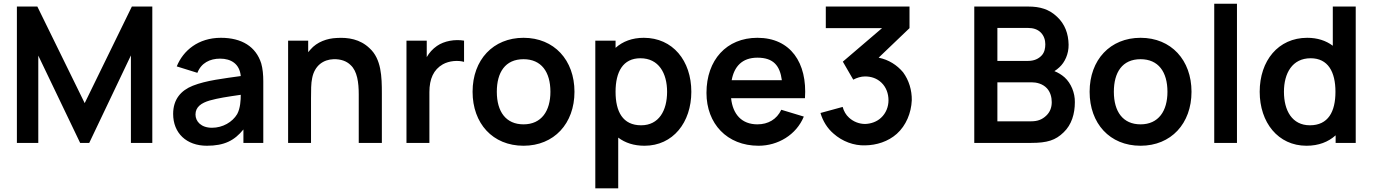

<svg xmlns="http://www.w3.org/2000/svg" viewBox="-20 -786 7549 1056"><path d="M817.7 -750H705.2L445.8 -218.8L185.4 -750H72.9V0H190.6V-480.2L420.8 0H470.8L700 -481.3V0H817.7Z M1428.1 0V-338.5C1428.1 -375 1425 -408.3 1416.7 -437.5C1387.5 -529.2 1310.4 -578.1 1194.8 -578.1C1070.8 -578.1 987.5 -508.3 952.1 -420.8L1065.6 -385.4C1086.5 -439.6 1134.4 -463.5 1190.6 -463.5C1250 -463.5 1297.9 -435.4 1304.2 -367.7C1209.4 -354.2 1114.6 -343.8 1040.6 -314.6C975 -288.5 932.3 -239.6 932.3 -159.4C932.3 -54.2 1005.2 15.6 1117.7 15.6C1214.6 15.6 1269.8 -13.5 1318.8 -74V0ZM1284.4 -158.3C1258.3 -114.6 1205.2 -83.3 1145.8 -83.3C1086.5 -83.3 1055.2 -117.7 1055.2 -156.2C1055.2 -197.9 1087.5 -219.8 1133.3 -233.3C1183.3 -246.9 1225 -253.1 1304.2 -264.6C1304.2 -236.5 1302.1 -190.6 1284.4 -158.3Z M2012.5 -520.8C1960.4 -570.8 1894.8 -581.2 1831.2 -577.1C1780.2 -575 1724 -556.2 1687.5 -513.5C1683.3 -508.3 1679.2 -503.1 1675 -499V-562.5H1564.6V0H1690.6V-244.8V-245.8C1690.6 -286.5 1690.6 -329.2 1696.9 -356.2C1703.1 -389.6 1718.8 -416.7 1740.6 -434.4C1761.5 -451 1786.5 -459.4 1814.6 -460.4C1854.2 -461.5 1886.5 -450 1908.3 -428.1C1944.8 -394.8 1953.1 -332.3 1953.1 -266.7V0H2080.2V-271.9C2080.2 -362.5 2078.1 -461.5 2012.5 -520.8Z M2383.3 -533.3C2359.4 -516.7 2340.6 -495.8 2327.1 -471.9V-562.5H2215.6V0H2341.7V-279.2C2341.7 -352.1 2364.6 -403.1 2415.6 -432.3C2451 -452.1 2499 -455.2 2532.3 -445.8V-562.5C2482.3 -570.8 2424 -561.5 2383.3 -533.3Z M2859.4 15.6C3027.1 15.6 3139.6 -106.3 3139.6 -281.2C3139.6 -455.2 3028.1 -578.1 2859.4 -578.1C2692.7 -578.1 2579.2 -457.3 2579.2 -281.2C2579.2 -107.3 2689.6 15.6 2859.4 15.6ZM3007.3 -281.2C3007.3 -176 2958.3 -102.1 2859.4 -102.1C2762.5 -102.1 2712.5 -171.9 2712.5 -281.2C2712.5 -387.5 2758.3 -460.4 2859.4 -460.4C2957.3 -460.4 3007.3 -390.6 3007.3 -281.2Z M3520.8 -578.1C3457.3 -578.1 3405.2 -558.3 3365.6 -522.9V-562.5H3254.2V250H3380.2V-29.2C3418.8 0 3466.7 15.6 3525 15.6C3681.2 15.6 3782.3 -112.5 3782.3 -281.2C3782.3 -452.1 3680.2 -578.1 3520.8 -578.1ZM3506.2 -96.9C3405.2 -96.9 3365.6 -171.9 3365.6 -281.2C3365.6 -390.6 3406.2 -465.6 3502.1 -465.6C3603.1 -465.6 3649 -383.3 3649 -281.2C3649 -178.1 3604.2 -96.9 3506.2 -96.9Z M4001 -245.8H4407.3C4420.8 -440.6 4328.1 -578.1 4145.8 -578.1C3976 -578.1 3865.6 -456.3 3865.6 -275C3865.6 -106.3 3978.1 15.6 4152.1 15.6C4258.3 15.6 4359.4 -43.8 4401 -144.8L4277.1 -182.3C4252.1 -129.2 4204.2 -102.1 4145.8 -102.1C4059.4 -102.1 4010.4 -157.3 4001 -245.8ZM4145.8 -468.8C4234.4 -468.8 4269.8 -424 4280.2 -344.8H4004.2C4017.7 -418.8 4060.4 -468.8 4145.8 -468.8Z M4946.9 -388.5C4913.5 -428.1 4868.8 -457.3 4812.5 -468.8L4982.3 -631.2V-750H4521.9V-631.2H4831.2L4615.6 -446.9L4672.9 -347.9C4692.7 -358.3 4715.6 -365.6 4737.5 -365.6C4771.9 -365.6 4803.1 -355.2 4828.1 -331.2C4854.2 -306.2 4866.7 -270.8 4866.7 -234.4C4866.7 -199 4853.1 -163.5 4826 -138.5C4803.1 -116.7 4770.8 -105.2 4738.5 -104.2C4705.2 -104.2 4674 -116.7 4650 -138.5C4632.3 -154.2 4620.8 -175 4614.6 -197.9L4492.7 -164.6C4505.2 -120.8 4530.2 -80.2 4564.6 -51C4612.5 -8.3 4676 15.6 4738.5 13.5C4801 12.5 4864.6 -7.3 4912.5 -50C4963.5 -95.8 4991.7 -164.6 4994.8 -234.4C4995.8 -289.6 4979.2 -344.8 4946.9 -388.5Z M5835.4 -360.4C5818.8 -375 5800 -386.5 5779.2 -394.8C5788.5 -401 5797.9 -407.3 5806.2 -415.6C5836.5 -442.7 5858.3 -489.6 5857.3 -540.6C5856.2 -600 5837.5 -653.1 5793.8 -693.8C5750 -735.4 5700 -750 5635.4 -750H5338.5V0H5650C5740.6 0 5785.4 -14.6 5830.2 -58.3C5874 -100 5891.7 -160.4 5891.7 -224C5892.7 -275 5870.8 -328.1 5835.4 -360.4ZM5634.4 -632.3C5662.5 -632.3 5686.5 -625 5704.2 -607.3C5721.9 -589.6 5729.2 -565.6 5729.2 -542.7C5729.2 -520.8 5725 -499 5710.4 -482.3C5692.7 -462.5 5667.7 -451 5634.4 -451H5465.6V-632.3ZM5734.4 -150C5711.5 -128.1 5686.5 -118.8 5651 -118.8H5465.6V-333.3H5654.2C5680.2 -333.3 5714.6 -326 5738.5 -300C5757.3 -279.2 5764.6 -251 5764.6 -224C5764.6 -194.8 5755.2 -169.8 5734.4 -150Z M6253.1 15.6C6420.8 15.6 6533.3 -106.3 6533.3 -281.2C6533.3 -455.2 6421.9 -578.1 6253.1 -578.1C6086.5 -578.1 5972.9 -457.3 5972.9 -281.2C5972.9 -107.3 6083.3 15.6 6253.1 15.6ZM6401 -281.2C6401 -176 6352.1 -102.1 6253.1 -102.1C6156.2 -102.1 6106.2 -171.9 6106.2 -281.2C6106.2 -387.5 6152.1 -460.4 6253.1 -460.4C6351 -460.4 6401 -390.6 6401 -281.2Z M6658.3 0V-765.6H6783.3V0Z M7310.4 -750V-534.4C7272.9 -562.5 7226 -578.1 7169.8 -578.1C7010.4 -578.1 6908.3 -452.1 6908.3 -281.2C6908.3 -112.5 7009.4 15.6 7165.6 15.6C7232.3 15.6 7285.4 -5.2 7326 -41.7V0H7436.5V-750ZM7184.4 -96.9C7086.5 -96.9 7041.7 -178.1 7041.7 -281.2C7041.7 -383.3 7087.5 -465.6 7188.5 -465.6C7284.4 -465.6 7325 -390.6 7325 -281.2C7325 -171.9 7285.4 -96.9 7184.4 -96.9Z"/></svg>

Font: Manrope3 Bold
Style: Regular
Weight: 700
Designer: Mikhail Sharanda
Foundry: Mikhail Sharanda
Version: Version 3.000;PS 003.000;hotconv 1.0.88;makeotf.lib2.5.64775